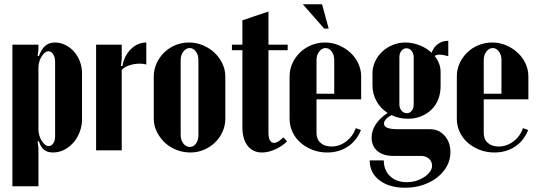

<svg xmlns="http://www.w3.org/2000/svg" viewBox="-20 -704 2514 899"><path d="M156 -443 162 -441Q175 -476 193 -490.5Q211 -505 237 -505Q263 -505 286 -493.5Q309 -482 326.5 -462.5Q344 -443 354 -416.5Q364 -390 364 -361V-145Q364 -114 353 -85.5Q342 -57 323.5 -36Q305 -15 280.5 -2.5Q256 10 228 10Q203 10 187 -2Q171 -14 162 -43L156 -41L160 -12V168H38V-495H160V-472ZM160 -100Q160 -85 164 -70.5Q168 -56 175 -45Q182 -34 190.5 -27Q199 -20 208 -20Q221 -20 229.5 -33Q238 -46 238 -66V-416Q238 -436 229 -450Q220 -464 207 -464Q198 -464 190 -457.5Q182 -451 175 -440Q168 -429 164 -415.5Q160 -402 160 -388Z M550 -495V-426L546 -396L553 -394Q561 -442 592.5 -473.5Q624 -505 665 -505V-402Q652 -406 634 -406Q610 -406 587 -398.5Q564 -391 550 -377V0H430V-495Z M865 -505Q899 -505 930 -492Q961 -479 984 -457.5Q1007 -436 1021 -407Q1035 -378 1035 -346V-148Q1035 -116 1022 -87Q1009 -58 986.5 -36.5Q964 -15 934.5 -2.5Q905 10 871 10Q837 10 805.5 -2.5Q774 -15 751 -37Q728 -59 714 -87.5Q700 -116 700 -148V-346Q700 -378 713 -407Q726 -436 748.5 -458Q771 -480 801 -492.5Q831 -505 865 -505ZM868 -479Q851 -479 838.5 -462.5Q826 -446 826 -423V-71Q826 -48 838.5 -32Q851 -16 869 -16Q886 -16 897.5 -31.5Q909 -47 909 -71V-423Q909 -447 897 -463Q885 -479 868 -479Z M1207 10Q1164 10 1139.5 -21.5Q1115 -53 1115 -108V-469H1066V-495H1115V-609L1237 -650V-495H1327V-469H1237V-85Q1237 -35 1263 -35Q1281 -35 1307 -61L1324 -42Q1301 -19 1268.5 -4.5Q1236 10 1207 10Z M1336 -346Q1336 -379 1349 -407.5Q1362 -436 1384.5 -458Q1407 -480 1437.5 -492.5Q1468 -505 1502 -505Q1536 -505 1566.5 -492Q1597 -479 1620.5 -457.5Q1644 -436 1657.5 -407Q1671 -378 1671 -346V-239H1462V-81Q1462 -52 1481 -35Q1500 -18 1532 -18Q1569 -18 1600.5 -41.5Q1632 -65 1646 -104L1670 -95Q1650 -45 1608.5 -17.5Q1567 10 1512 10Q1475 10 1443 -2.5Q1411 -15 1387 -36Q1363 -57 1349.5 -86Q1336 -115 1336 -148ZM1545 -265V-423Q1545 -447 1533 -463Q1521 -479 1504 -479Q1487 -479 1474.5 -462.5Q1462 -446 1462 -423V-265ZM1498 -570 1398 -684H1488L1519 -570Z M1877 175Q1802 175 1756.5 140Q1711 105 1711 47H1777Q1777 93 1806.5 121Q1836 149 1885 149Q1908 149 1929 142.5Q1950 136 1966.5 125Q1983 114 1993 100.5Q2003 87 2003 72Q2003 52 1988.5 39Q1974 26 1951 26H1821Q1774 26 1747 3Q1720 -20 1720 -60Q1720 -92 1739.5 -122Q1759 -152 1795 -175Q1761 -197 1742.5 -231Q1724 -265 1724 -306V-360Q1724 -390 1736.5 -416.5Q1749 -443 1770 -462.5Q1791 -482 1819 -493.5Q1847 -505 1878 -505Q1911 -505 1943.5 -492.5Q1976 -480 2001 -457Q2010 -483 2030.5 -498Q2051 -513 2079 -513V-441Q2068 -444 2058 -446Q2048 -448 2038 -448Q2024 -448 2015 -442Q2043 -408 2043 -366V-301Q2043 -267 2032 -239Q2021 -211 2000.5 -191Q1980 -171 1952 -159.5Q1924 -148 1890 -148Q1849 -148 1813 -165Q1778 -146 1778 -125Q1778 -99 1842 -99H1994Q2035 -99 2062 -68.5Q2089 -38 2089 9Q2089 44 2072.5 74Q2056 104 2027.5 126.5Q1999 149 1960.5 162Q1922 175 1877 175ZM1850 -215Q1850 -198 1860 -186Q1870 -174 1885 -174Q1899 -174 1908 -185.5Q1917 -197 1917 -215V-437Q1917 -454 1907 -466Q1897 -478 1883 -478Q1869 -478 1859.5 -466Q1850 -454 1850 -437Z M2119 -346Q2119 -379 2132 -407.5Q2145 -436 2167.5 -458Q2190 -480 2220.5 -492.5Q2251 -505 2285 -505Q2319 -505 2349.5 -492Q2380 -479 2403.5 -457.5Q2427 -436 2440.5 -407Q2454 -378 2454 -346V-239H2245V-81Q2245 -52 2264 -35Q2283 -18 2315 -18Q2352 -18 2383.5 -41.5Q2415 -65 2429 -104L2453 -95Q2433 -45 2391.5 -17.5Q2350 10 2295 10Q2258 10 2226 -2.5Q2194 -15 2170 -36Q2146 -57 2132.5 -86Q2119 -115 2119 -148ZM2328 -265V-423Q2328 -447 2316 -463Q2304 -479 2287 -479Q2270 -479 2257.5 -462.5Q2245 -446 2245 -423V-265Z"/></svg>

Font: Moniqa Black Heading
Style: Regular
Weight: 900
Designer: Rajesh Rajput
Foundry: Rajesh Rajput
Version: Version 1.000